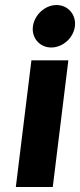

<svg xmlns="http://www.w3.org/2000/svg" viewBox="-20 -734 319 764"><path d="M111 -629C105 -583 138 -545 184 -545C229 -545 272 -582 278 -629C284 -675 251 -714 205 -714C159 -714 117 -675 111 -629ZM190 10 252 -494H105L43 10Z"/></svg>

Font: Bluebird
Style: SfBdObl
Weight: 700
Designer: Jasper
Foundry: Cannot Into Space Fonts
Version: Version 0.98